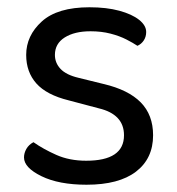

<svg xmlns="http://www.w3.org/2000/svg" viewBox="-20 -495 487 528"><path d="M401 -123Q401 -59 354 -23Q307 13 218 13Q142 13 94 -10.5Q46 -34 46 -62Q46 -74 52.5 -85.5Q59 -97 72 -104Q99 -85 135 -69Q171 -53 217 -53Q321 -53 321 -123Q321 -152 303.5 -170.5Q286 -189 252 -197L169 -219Q108 -234 80 -265.5Q52 -297 52 -344Q52 -397 95 -436Q138 -475 226 -475Q273 -475 308 -465.5Q343 -456 362.5 -440.5Q382 -425 382 -407Q382 -394 375.5 -384Q369 -374 358 -369Q346 -377 327.5 -386.5Q309 -396 284 -402.5Q259 -409 229 -409Q185 -409 158 -392Q131 -375 131 -344Q131 -322 146.5 -305.5Q162 -289 196 -281L265 -264Q333 -248 367 -213.5Q401 -179 401 -123Z"/></svg>

Font: Baloo Tammudu 2
Style: Regular
Weight: 400
Designer: Maithili Shingre, Omkar Shende and Ek Type
Foundry: Ek Type
Version: Version 1.700